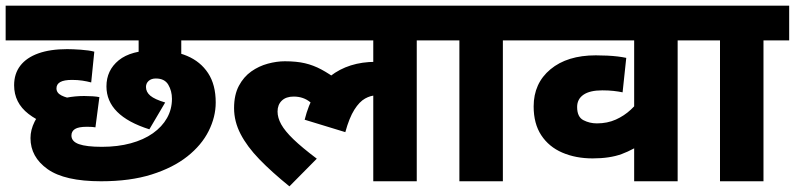

<svg xmlns="http://www.w3.org/2000/svg" viewBox="-20 -642 2815 680"><path d="M622 -499V-406H471V-499H0V-622H791V-499ZM341 -122Q397 -122 443 -134.5Q489 -147 521.5 -170Q554 -193 571.5 -224Q589 -255 589 -292Q589 -320 576 -342Q563 -364 532 -364Q516 -364 506.5 -355.5Q497 -347 497 -334Q497 -316 512.5 -303Q528 -290 565 -279L509 -184Q433 -208 395 -246Q357 -284 357 -336Q357 -393 400.5 -428.5Q444 -464 532 -464Q595 -464 642.5 -444Q690 -424 717 -383Q744 -342 744 -279Q744 -228 719 -178Q694 -128 643.5 -88Q593 -48 517 -24Q441 0 338 0Q209 0 148.5 -43Q88 -86 88 -153Q88 -182 102.5 -211Q117 -240 149 -261Q152 -264 154 -268Q156 -272 159 -273Q184 -290 215 -296Q246 -302 278 -302Q294 -302 308.5 -301Q323 -300 332 -298L318 -191Q313 -192 305.5 -192.5Q298 -193 288 -193Q258 -193 245.5 -185Q233 -177 233 -162Q233 -141 259.5 -131.5Q286 -122 341 -122ZM218 -182Q132 -199 81 -238.5Q30 -278 30 -340Q30 -381 52 -409.5Q74 -438 116 -453Q158 -468 218 -468Q237 -468 266 -466Q295 -464 314 -459L303 -350Q288 -354 271.5 -356.5Q255 -359 235 -359Q207 -359 193.5 -351.5Q180 -344 180 -329Q180 -313 197.5 -304Q215 -295 244 -291Z M776 -499V-622H1546V-499H1456V0H1302V-342L1368 -292Q1354 -300 1341 -302Q1328 -304 1311 -304Q1293 -304 1273 -293Q1253 -282 1235 -253.5Q1217 -225 1203 -174L1059 -218Q1085 -322 1150 -372.5Q1215 -423 1310 -423Q1328 -423 1348 -420Q1368 -417 1380 -413L1383 -390L1302 -410V-499ZM1130 -231Q1104 -259 1079.5 -279.5Q1055 -300 1020 -300Q993 -300 978 -285.5Q963 -271 963 -247Q963 -225 976 -201.5Q989 -178 1019 -149Q1049 -120 1102 -80L1005 18Q942 -33 898.5 -78Q855 -123 832 -167.5Q809 -212 809 -259Q809 -306 826 -338Q843 -370 870 -389Q897 -408 928.5 -416.5Q960 -425 989 -425Q1030 -425 1060 -418Q1090 -411 1118 -396Q1146 -381 1177 -358Z M1761 -499V0H1607V-499H1532V-622H1852V-499Z M2470 -499H2380V0H2226V-180L2270 -144Q2224 -112 2182 -96.5Q2140 -81 2079 -81Q2019 -81 1971.5 -101.5Q1924 -122 1897 -163Q1870 -204 1870 -265Q1870 -347 1929.5 -396.5Q1989 -446 2090 -446Q2111 -446 2131 -445Q2151 -444 2167.5 -442Q2184 -440 2198 -437L2185 -315Q2171 -318 2153 -320Q2135 -322 2113 -322Q2069 -322 2046.5 -306.5Q2024 -291 2024 -263Q2024 -228 2046 -216.5Q2068 -205 2094 -205Q2131 -205 2161 -218.5Q2191 -232 2214 -253.5Q2237 -275 2253 -299L2226 -194V-499H1837V-622H2470Z M2684 -499V0H2530V-499H2455V-622H2775V-499Z"/></svg>

Font: Noto Sans Devanagari ExtraBold
Style: Regular
Weight: 800
Version: Version 2.003